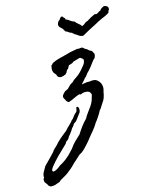

<svg xmlns="http://www.w3.org/2000/svg" viewBox="-368 -687 915 1144"><g transform="rotate(-15 89.5 -115.0)"><path d="M136.7 -173.8Q147.5 -175.8 159.7 -177.7Q171.9 -179.7 185.5 -178.7Q192.4 -178.7 198.2 -180.2Q204.1 -181.6 211.9 -179.7Q214.8 -178.7 218.3 -178.7Q221.7 -178.7 223.6 -177.7Q225.6 -176.8 227.5 -174.8Q229.5 -172.9 233.4 -170.9Q247.1 -158.2 251.5 -145Q255.9 -131.8 254.9 -121.1Q254.9 -116.2 253.4 -110.4Q252 -104.5 250 -98.6Q249 -92.8 247.6 -85.4Q246.1 -78.1 244.1 -71.3Q240.2 -57.6 233.9 -46.9Q227.5 -36.1 219.7 -25.4Q214.8 -17.6 210.4 -10.3Q206.1 -2.9 200.2 2Q192.4 17.6 184.1 30.3Q175.8 43 167 55.7Q157.2 66.4 150.9 78.1Q144.5 89.8 134.8 100.6Q130.9 106.4 127 111.3Q123 116.2 118.2 121.1Q113.3 126 109.9 131.3Q106.4 136.7 101.6 141.6Q93.8 152.3 85 162.6Q76.2 172.9 67.4 182.6Q57.6 193.4 48.8 202.1Q40 210.9 29.3 218.8Q16.6 223.6 6.8 233.9Q-2.9 244.1 -13.7 252.9Q-27.3 263.7 -38.6 275.9Q-49.8 288.1 -63.5 298.8Q-68.4 302.7 -73.2 306.2Q-78.1 309.6 -83 314.5Q-99.6 326.2 -109.9 331.5Q-120.1 336.9 -129.9 342.8Q-133.8 344.7 -136.7 348.1Q-139.6 351.6 -142.6 353.5Q-148.4 355.5 -153.3 356.9Q-158.2 358.4 -163.1 360.4Q-166 362.3 -172.4 363.8Q-178.7 365.2 -185.1 365.7Q-191.4 366.2 -196.8 365.7Q-202.1 365.2 -205.1 362.3Q-211.9 357.4 -212.4 355.5Q-212.9 353.5 -213.9 351.6Q-217.8 346.7 -220.7 341.8Q-223.6 336.9 -228.5 332Q-230.5 324.2 -230.5 316.9Q-230.5 309.6 -224.6 305.7Q-226.6 286.1 -216.8 270Q-207 253.9 -199.2 239.3Q-182.6 222.7 -166.5 206.1Q-150.4 189.5 -133.8 171.9Q-127 160.2 -116.7 151.4Q-106.4 142.6 -96.7 131.8Q-90.8 124 -83.5 117.7Q-76.2 111.3 -68.4 103.5Q-62.5 98.6 -56.6 93.8Q-50.8 88.9 -44.9 84Q-40 79.1 -33.7 75.2Q-27.3 71.3 -22.5 65.4Q-12.7 53.7 -6.3 48.3Q0 43 4.9 37.1Q16.6 26.4 20.5 20Q24.4 13.7 31.2 10.7Q36.1 4.9 40 -1.5Q43.9 -7.8 49.8 -13.7Q52.7 -16.6 57.1 -20Q61.5 -23.4 64.5 -28.3Q66.4 -33.2 66.9 -39.1Q67.4 -44.9 69.3 -50.8Q75.2 -53.7 77.1 -51.3Q79.1 -48.8 82 -46.9Q85.9 -36.1 83.5 -25.4Q81.1 -14.6 73.2 -6.8Q61.5 8.8 52.7 21Q43.9 33.2 30.3 40Q26.4 44.9 23.4 51.3Q20.5 57.6 14.6 60.5Q8.8 70.3 3.4 78.6Q-2 86.9 -8.8 94.7Q-11.7 99.6 -15.6 102.5Q-19.5 105.5 -21.5 112.3Q-26.4 122.1 -35.2 127Q-43.9 131.8 -47.9 142.6Q-66.4 161.1 -81.1 174.8Q-95.7 188.5 -109.9 202.6Q-124 216.8 -135.7 230.5Q-147.5 244.1 -156.2 254.9Q-164.1 265.6 -166 272Q-168 278.3 -165.5 281.2Q-163.1 284.2 -157.7 283.7Q-152.3 283.2 -146.5 280.3Q-133.8 274.4 -128.4 270Q-123 265.6 -115.2 259.8Q-101.6 252 -88.9 244.1Q-76.2 236.3 -64.5 225.6Q-51.8 215.8 -41.5 204.1Q-31.2 192.4 -19.5 180.7Q-5.9 160.2 11.2 143.1Q28.3 126 45.9 110.4Q60.5 86.9 74.7 67.9Q88.9 48.8 105.5 32.2Q108.4 29.3 110.4 25.9Q112.3 22.5 114.3 17.6Q123 3.9 132.8 -8.8Q142.6 -21.5 153.3 -37.1Q163.1 -51.8 168.5 -66.9Q173.8 -82 178.7 -101.6Q175.8 -106.4 174.8 -109.4Q173.8 -112.3 171.9 -115.2Q166 -123 151.4 -124.5Q136.7 -126 127 -123Q122.1 -121.1 117.7 -118.7Q113.3 -116.2 108.4 -121.1Q94.7 -118.2 81.5 -111.8Q68.4 -105.5 54.7 -99.6Q47.9 -97.7 41 -94.2Q34.2 -90.8 28.3 -95.7Q24.4 -98.6 20 -105.5Q15.6 -112.3 13.7 -117.2Q11.7 -120.1 9.8 -125.5Q7.8 -130.9 9.8 -136.7Q11.7 -141.6 18.1 -148.9Q24.4 -156.2 28.3 -159.2Q32.2 -162.1 36.1 -163.6Q40 -165 44.9 -167Q49.8 -169.9 54.7 -175.3Q59.6 -180.7 64.5 -185.5Q72.3 -193.4 81.5 -197.8Q90.8 -202.1 95.7 -210Q106.4 -217.8 119.6 -226.6Q132.8 -235.4 144.5 -248Q147.5 -251 149.9 -253.9Q152.3 -256.8 155.3 -259.8Q163.1 -269.5 173.3 -281.7Q183.6 -293.9 185.5 -310.5Q186.5 -315.4 179.2 -321.8Q171.9 -328.1 168 -329.1Q163.1 -330.1 159.2 -328.6Q155.3 -327.1 151.4 -326.2Q144.5 -324.2 137.7 -322.3Q130.9 -320.3 124 -318.4Q121.1 -317.4 119.1 -315.4Q117.2 -313.5 115.2 -311.5Q103.5 -307.6 100.6 -306.6Q97.7 -305.7 92.8 -304.7Q88.9 -300.8 87.4 -296.4Q85.9 -292 83 -288.1Q81.1 -284.2 77.6 -282.7Q74.2 -281.2 72.3 -278.3Q67.4 -265.6 63.5 -262.2Q59.6 -258.8 54.7 -254.9Q50.8 -254.9 46.4 -252Q42 -249 38.1 -251Q31.2 -246.1 21 -249.5Q10.7 -252.9 7.8 -259.8Q5.9 -270.5 -2 -277.3Q-9.8 -284.2 -11.7 -294.9Q-13.7 -302.7 -12.7 -311Q-11.7 -319.3 -9.8 -329.1Q-5.9 -331.1 -3.4 -334.5Q-1 -337.9 2 -340.8Q19.5 -350.6 38.6 -356Q57.6 -361.3 78.1 -366.2Q88.9 -368.2 98.6 -371.6Q108.4 -375 118.2 -377Q129.9 -378.9 141.1 -381.3Q152.3 -383.8 165 -385.7Q172.9 -382.8 181.6 -385.3Q190.4 -387.7 198.2 -383.8Q201.2 -382.8 203.1 -379.9Q205.1 -377 208 -375Q210.9 -373 214.4 -371.6Q217.8 -370.1 220.7 -368.2Q231.4 -357.4 237.3 -355Q243.2 -352.5 248 -348.6Q249 -342.8 252 -339.4Q254.9 -335.9 256.8 -331.1Q256.8 -306.6 240.2 -296.9Q226.6 -278.3 213.4 -261.2Q200.2 -244.1 183.6 -228.5Q181.6 -223.6 178.2 -220.7Q174.8 -217.8 172.9 -212.9Q167 -210 162.1 -203.6Q157.2 -197.3 152.3 -191.4Q148.4 -186.5 144 -182.6Q139.6 -178.7 136.7 -173.8ZM142.6 -573.2Q156.2 -568.4 166.5 -559.6Q176.8 -550.8 193.4 -545.9Q196.3 -540 201.2 -535.6Q206.1 -531.2 210.9 -527.3Q215.8 -523.4 220.7 -519Q225.6 -514.6 227.5 -508.8Q238.3 -511.7 247.1 -520Q255.9 -528.3 268.6 -531.2Q291 -546.9 319.3 -558.6Q329.1 -553.7 338.4 -560.5Q347.7 -567.4 357.4 -571.3Q360.4 -577.1 367.2 -582Q374 -586.9 380.9 -589.8Q395.5 -590.8 403.3 -583Q411.1 -575.2 408.2 -564.5Q406.2 -559.6 403.3 -556.2Q400.4 -552.7 402.3 -548.8Q397.5 -543 391.1 -539.6Q384.8 -536.1 377 -532.2Q366.2 -527.3 353.5 -522Q340.8 -516.6 329.1 -510.7Q321.3 -506.8 314.5 -502.4Q307.6 -498 298.8 -494.1Q291 -490.2 282.2 -485.8Q273.4 -481.4 264.6 -476.6Q253.9 -470.7 243.2 -464.8Q232.4 -459 220.7 -452.1Q204.1 -452.1 192.4 -461.4Q180.7 -470.7 168 -476.6Q168 -481.4 164.1 -481.9Q160.2 -482.4 160.2 -486.3Q148.4 -488.3 141.6 -494.6Q134.8 -501 124 -503.9Q122.1 -508.8 118.7 -511.7Q115.2 -514.6 115.2 -520.5Q108.4 -528.3 100.6 -534.7Q92.8 -541 90.8 -551.8Q93.8 -573.2 109.4 -581.1Q112.3 -588.9 117.7 -592.8Q123 -596.7 127.9 -595.7Q135.7 -585 139.6 -582.5Q143.6 -580.1 142.6 -573.2Z"/></g></svg>

Font: Seaweed Script
Style: Regular
Weight: 400
Designer: Squid
Foundry: Font Diner, Inc DBA Neapolitan
Version: Version 1.000